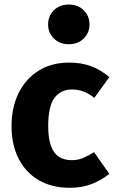

<svg xmlns="http://www.w3.org/2000/svg" viewBox="-20 -831 519 867"><path d="M292 -548.3Q348.3 -548.3 392.1 -531.9Q435.9 -515.5 473.5 -482.6L405.9 -389.1Q380.7 -409.1 356.4 -418Q332.1 -426.9 304.7 -426.9Q254.5 -426.9 226.1 -389.2Q197.7 -351.5 197.7 -262.2Q197.7 -203.2 211.1 -169.2Q224.5 -135.3 248.3 -121.5Q272 -107.7 303.5 -107.7Q331.5 -107.7 353.7 -117Q376 -126.2 404.8 -144L473.5 -46Q437.3 -16.8 393.5 0.1Q349.8 17 295.1 17Q213.5 17 154.5 -17.7Q95.6 -52.4 63.8 -115.1Q32.1 -177.7 32.1 -261.5Q32.1 -346.1 64 -410.7Q95.8 -475.2 154.3 -511.8Q212.9 -548.3 292 -548.3ZM290.5 -810.5Q331.9 -810.5 358 -784.7Q384.1 -758.9 384.1 -720.7Q384.1 -682.9 358 -657.1Q331.9 -631.3 290.5 -631.3Q249.4 -631.3 223.3 -657.1Q197.2 -682.9 197.2 -720.7Q197.2 -758.9 223.3 -784.7Q249.4 -810.5 290.5 -810.5Z"/></svg>

Font: Fira Sans Variable
Style: Regular
Weight: 400
Designer: Carrois Corporate & Edenspiekermann AG
Foundry: Carrois Corporate GbR & Edenspiekermann AG
Version: Version 4.202